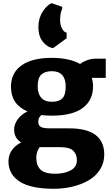

<svg xmlns="http://www.w3.org/2000/svg" viewBox="-20 -924 698 1196"><path d="M301.8 -904.3 367.7 -881.3V-870.6Q354.5 -844.2 354.5 -797.4Q354.5 -770.5 365.7 -747.3Q377 -724.1 395 -720.7V-685.5L311 -624.5Q275.4 -628.9 247.3 -663.3Q219.2 -697.8 219.2 -755.4Q219.2 -810.1 245.6 -851.1Q272 -892.1 301.8 -904.3ZM638.7 -439H551.8Q559.6 -412.6 559.6 -385.7Q559.6 -300.3 496.1 -252Q432.6 -203.6 302.7 -203.6Q264.6 -203.6 237.8 -207.5Q218.3 -190.9 218.3 -166.5Q218.3 -143.6 233.6 -134Q249 -124.5 289.6 -124.5H410.6Q629.4 -124.5 629.4 38.6Q629.4 90.8 602.8 132.6Q576.2 174.3 531.2 200Q486.3 225.6 430.7 238.8Q375 252 314 252Q170.4 251.5 101.6 206.5Q32.7 161.6 32.7 80.6Q32.7 43.5 53.2 12.7Q73.7 -18.1 112.3 -36.6Q67.9 -62.5 67.9 -119.1Q68.4 -148.9 88.9 -179Q109.4 -209 150.9 -230Q48.3 -273.9 48.3 -382.8Q48.3 -470.2 114.3 -516.8Q180.2 -563.5 301.8 -563.5Q412.6 -563.5 479 -525.4Q496.1 -539.1 522 -548.8Q547.9 -558.6 577.1 -558.6H638.7ZM304.2 -290Q347.7 -290 368.4 -311.3Q389.2 -332.5 389.2 -384.8Q389.2 -480.5 302.7 -480.5Q259.8 -480.5 237.1 -459.2Q214.4 -438 214.8 -385.3Q214.8 -340.8 236.6 -315.4Q258.3 -290 304.2 -290ZM226.6 -7.3Q206.1 22.9 206.1 57.6Q206.1 80.1 210.9 96.7Q215.8 113.3 228 127.9Q240.2 142.6 264.2 150.4Q288.1 158.2 323.7 158.2Q381.8 158.2 420.4 137.2Q459 116.2 459 74.7Q459 37.1 436.3 14.9Q413.6 -7.3 356 -7.3Z"/></svg>

Font: HaufeMerriweatherSans
Style: Bold
Weight: 700
Designer: Eben Sorkin
Foundry: Eben Sorkin
Version: Version 1.56